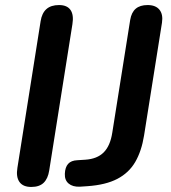

<svg xmlns="http://www.w3.org/2000/svg" viewBox="-20 -733 676 761"><path d="M104 8Q71 8 57 -12Q43 -32 49 -68L141 -649Q146 -681 164 -697Q182 -713 214 -713Q246 -713 259.5 -693.5Q273 -674 267 -637L175 -57Q170 -25 153 -8.5Q136 8 104 8ZM296 7Q268 8 252 -5.5Q236 -19 237 -44Q238 -70 250 -83.5Q262 -97 287 -98L318 -100Q365 -103 391 -129Q417 -155 425 -207L496 -654Q501 -684 518 -698.5Q535 -713 565 -713Q597 -713 612 -694.5Q627 -676 622 -643L551 -196Q541 -134 516 -91Q491 -48 445 -24Q399 0 326 5Z"/></svg>

Font: Nunito ExtraLight
Style: Italic
Weight: 200
Italic angle: -9°
Designer: Vernon Adams
Foundry: Vernon Adams
Version: Version 3.602